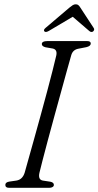

<svg xmlns="http://www.w3.org/2000/svg" viewBox="-20 -896 469 916"><path d="M168 -71Q161 -38.5 184.5 -34.5L220.5 -29Q237 -25.5 237 -14Q237 -7.5 230.8 -3.8Q224.5 0 215.5 0H23.5Q5.5 0 5.5 -13Q4.5 -26 23.5 -29.5L58 -34.5Q87 -39 97.5 -71.5Q103.5 -93.5 115.5 -135.8Q127.5 -178 142.5 -232.2Q157.5 -286.5 173.8 -345.2Q190 -404 204.8 -459.5Q219.5 -515 231 -560Q242.5 -605 248.5 -631.5Q254.5 -659.5 231.5 -664.5L197 -670.5Q179.5 -675 179.5 -686Q180 -700 205.5 -700H396Q413 -700 413 -688.5Q413 -676 392 -671L353.5 -663.5Q327.5 -658.5 320 -633Q312 -605.5 299.2 -559Q286.5 -512.5 270.8 -455.8Q255 -399 238.8 -339.5Q222.5 -280 208 -225.8Q193.5 -171.5 183 -130.8Q172.5 -90 168 -71ZM423.5 -745.5Q415 -740 405.5 -748.5L327 -816L213 -748.5Q198 -740 192 -746Q185.5 -753 197.5 -763L311 -859.5Q320 -867 326.8 -871.2Q333.5 -875.5 341.5 -875.5Q349.5 -875.5 354.2 -871.2Q359 -867 363.5 -859.5L427 -762.5Q430.5 -757.5 428.8 -752.8Q427 -748 423.5 -745.5Z"/></svg>

Font: Fraunces 72pt S050 Light
Style: Italic
Weight: 300
Italic angle: -16°
Version: Version 1.000; ttfautohint (v1.8.3)